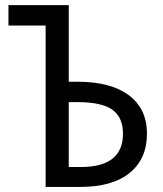

<svg xmlns="http://www.w3.org/2000/svg" viewBox="-20 -734 640 754"><path d="M159.2 0V-633.8H13.2V-713.9H250V-413.1H283.2Q415 -413.1 486.1 -359.9Q557.1 -306.6 557.1 -209Q557.1 -110.4 489.5 -55.2Q421.9 0 295.9 0ZM250 -78.1H297.9Q462.9 -78.1 462.9 -209Q462.9 -273.4 421.1 -303.2Q379.4 -333 283.2 -333H250Z"/></svg>

Font: Apple Sans Adjectives
Style: Regular
Weight: 400
Monospace: yes
Foundry: Apple Sans Adjectives
Version: Version 0.01